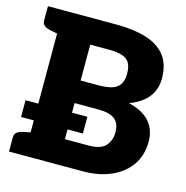

<svg xmlns="http://www.w3.org/2000/svg" viewBox="-107 -830 899 930"><g transform="rotate(15 342.5 -364.5)"><path d="M97 0V-729H365Q449 -729 512 -710Q575 -691 609.5 -648Q644 -605 644 -532Q644 -497 630.5 -467.5Q617 -438 589.5 -415Q562 -392 520 -377Q592 -360 626.5 -320.5Q661 -281 661 -220Q661 -154 627.5 -104.5Q594 -55 532.5 -27.5Q471 0 388 0ZM266 -128H385Q446 -128 470 -155.5Q494 -183 494 -223Q494 -267 468.5 -288Q443 -309 384 -309H266ZM266 -422H354Q393 -422 420 -429.5Q447 -437 461 -457Q475 -477 475 -512Q475 -564 448 -583Q421 -602 365 -602H266ZM20 0V-71Q20 -88 30.5 -96.5Q41 -105 59 -109L103 -118L117 0ZM117 -729 103 -611 59 -620Q41 -624 30.5 -632.5Q20 -641 20 -658V-729ZM33 -177V-261H343V-177Z"/></g></svg>

Font: Aleo Black
Style: Regular
Weight: 900
Designer: Alessio Laiso
Foundry: Alessio Laiso
Version: Version 2.001;gftools[0.9.29]